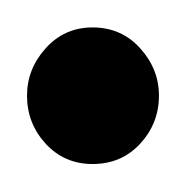

<svg xmlns="http://www.w3.org/2000/svg" viewBox="-27 -355 136 140"><path d="M40.5 -235.4Q20 -235.4 6.3 -250.2Q-7.3 -265.1 -7.3 -285.2Q-7.3 -304.7 6.3 -319.8Q20 -335 40.5 -335Q61.5 -335 75.2 -319.8Q88.9 -304.7 88.9 -285.2Q88.9 -265.1 75.2 -250.2Q61.5 -235.4 40.5 -235.4Z"/></svg>

Font: Quaaykop
Style: Medium
Weight: 500
Designer: Tup Wanders
Foundry: Free font, DO NOT SELL
Version: Version 1.00;July 31, 2023;FontCreator 11.5.0.2430 64-bit